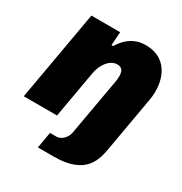

<svg xmlns="http://www.w3.org/2000/svg" viewBox="-178 -695 976 1027"><g transform="rotate(30 309.5 -181.5)"><path d="M200.2 199.2H298.8C503.4 199.2 519.5 81.5 532.7 8.8L590.8 -322.3C609.4 -427.7 574.7 -563.5 426.8 -563.5C390.6 -563.5 328.6 -554.7 277.8 -471.7H267.6L273.4 -554.7H95.7L-2 0H203.6L254.9 -291.5C265.1 -348.1 300.8 -397.9 347.2 -397.9C386.2 -397.9 393.1 -365.2 383.3 -309.6L321.8 37.6C315.9 71.8 285.6 99.6 257.8 99.6H217.8Z"/></g></svg>

Font: Decalotype Black Italic
Style: Regular
Weight: 900
Italic angle: -10°
Designer: Alfredo Marco Pradil
Foundry: Alfredo Marco Pradil
Version: Version 1.0